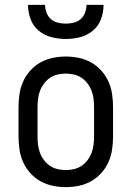

<svg xmlns="http://www.w3.org/2000/svg" viewBox="-20 -760 540 788"><path d="M250 8Q223 8 196.5 2.5Q170 -3 146.5 -16Q123 -29 104.5 -49.5Q86 -70 75 -94.5Q64 -119 60 -146Q56 -173 56 -200V-320Q56 -347 60 -374Q64 -401 75 -425.5Q86 -450 104.5 -470.5Q123 -491 146.5 -504Q170 -517 196.5 -522.5Q223 -528 250 -528Q277 -528 303.5 -522.5Q330 -517 353.5 -504Q377 -491 395.5 -470.5Q414 -450 425 -425.5Q436 -401 440 -374Q444 -347 444 -320V-200Q444 -173 440 -146Q436 -119 425 -94.5Q414 -70 395.5 -49.5Q377 -29 353.5 -16Q330 -3 303.5 2.5Q277 8 250 8ZM250 -62Q267 -62 284 -66Q301 -70 315 -79.5Q329 -89 339.5 -103Q350 -117 356 -133Q362 -149 364 -166Q366 -183 366 -200V-320Q366 -337 364 -354Q362 -371 356 -387Q350 -403 339.5 -417Q329 -431 315 -440.5Q301 -450 284 -454Q267 -458 250 -458Q233 -458 216 -454Q199 -450 185 -440.5Q171 -431 160.5 -417Q150 -403 144 -387Q138 -371 136 -354Q134 -337 134 -320V-200Q134 -183 136 -166Q138 -149 144 -133Q150 -117 160.5 -103Q171 -89 185 -79.5Q199 -70 216 -66Q233 -62 250 -62ZM250 -600Q220 -600 191 -607.5Q162 -615 139 -634Q116 -653 105.5 -681.5Q95 -710 95 -740H165Q165 -724 171 -708Q177 -692 189 -681.5Q201 -671 217.5 -667Q234 -663 250 -663Q266 -663 282.5 -667Q299 -671 311 -681.5Q323 -692 329 -708Q335 -724 335 -740H405Q405 -710 394.5 -681.5Q384 -653 361 -634Q338 -615 309 -607.5Q280 -600 250 -600Z"/></svg>

Font: Moesevka
Style: Regular
Weight: 400
Monospace: yes
Designer: Belleve Invis
Foundry: Belleve Invis
Version: Version 32.5.0; ttfautohint (v1.8.4)